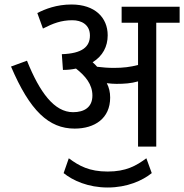

<svg xmlns="http://www.w3.org/2000/svg" viewBox="-20 -652 819 854"><path d="M470 -218C470 -242 465 -263 455 -282C471 -280 486 -279 498 -279C533 -279 563 -281 594 -290V0H675V-551H779V-622H521V-551H594V-363C560 -354 528 -350 486 -350C461 -350 436 -352 412 -355C406 -362 399 -369 392 -375C437 -403 459 -445 459 -495C459 -574 402 -632 298 -632C232 -632 181 -612 146 -594L171 -525C216 -548 252 -562 302 -562C343 -562 380 -542 380 -494C380 -444 346 -414 255 -411L260 -341C281 -341 300 -343 318 -347C360 -314 391 -277 391 -227C391 -175 355 -153 305 -153C222 -153 157 -240 100 -382L29 -356C113 -159 197 -80 312 -80C401 -80 470 -125 470 -218ZM459 182C546 182 614 151 655 118L631 52C585 86 540 111 459 111C377 111 332 86 286 52L263 118C304 151 372 182 459 182Z"/></svg>

Font: Noto Sans Devanagari UI
Style: Regular
Weight: 400
Designer: Jelle Bosma - Monotype Design Team
Foundry: Monotype Imaging Inc.
Version: Version 2.003